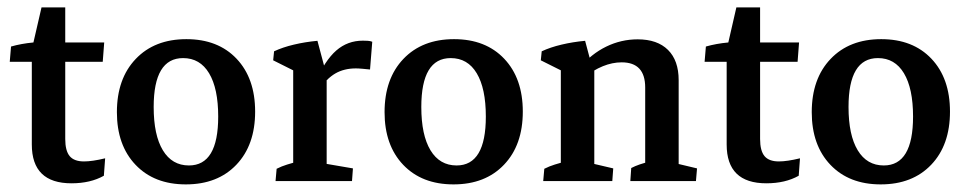

<svg xmlns="http://www.w3.org/2000/svg" viewBox="-20 -481 2570 510"><path d="M169.9 5.9Q64.5 5.9 64.5 -97.2V-333.5L68.8 -368.2L90.3 -461.4H153.3V-111.8Q153.3 -80.6 165 -66.4Q176.8 -52.2 203.1 -52.2Q225.1 -52.2 259.3 -60.5L255.9 -14.2Q220.2 5.9 169.9 5.9ZM5.9 -316.9 9.3 -357.4Q36.6 -365.2 68.8 -368.2H256.8L252.9 -316.9Z M473.6 8.8Q389.6 8.8 340.1 -43.2Q290.5 -95.2 290.5 -183.1Q290.5 -272 340.6 -324.5Q390.6 -377 475.1 -377Q559.1 -377 608.4 -325Q657.7 -272.9 657.7 -184.6Q657.7 -95.7 607.9 -43.5Q558.1 8.8 473.6 8.8ZM481.9 -41.5Q559.6 -41.5 559.6 -171.4Q559.6 -246.1 535.4 -286.4Q511.2 -326.7 466.3 -326.7Q388.2 -326.7 388.2 -196.8Q388.2 -122.1 412.6 -81.8Q437 -41.5 481.9 -41.5Z M758.8 -2.9V-315.4L847.7 -290.5V-2.9ZM711.9 0 714.8 -32.7Q728.5 -39.6 742.7 -43.9Q756.8 -48.3 771 -51.8L758.8 -12.7V-82H847.7V-12.7L837.4 -47.4L917.5 -33.7L915 0ZM826.7 -242.2 816.9 -261.7Q843.3 -320.8 873.3 -346.9Q903.3 -373 943.8 -373Q950.2 -373 957 -372.6Q963.9 -372.1 968.8 -370.1L962.9 -296.4Q953.6 -297.4 943.1 -298.3Q932.6 -299.3 925.3 -299.3Q894 -299.3 870.8 -285.9Q847.7 -272.5 826.7 -242.2ZM758.8 -249.5V-312L772.9 -287.1L705.6 -320.8L708 -344.7Q731 -355.5 760.7 -362.5Q790.5 -369.6 823.2 -372.6L844.7 -292Z M1184.6 8.8Q1100.6 8.8 1051 -43.2Q1001.5 -95.2 1001.5 -183.1Q1001.5 -272 1051.5 -324.5Q1101.6 -377 1186 -377Q1270 -377 1319.3 -325Q1368.7 -272.9 1368.7 -184.6Q1368.7 -95.7 1318.8 -43.5Q1269 8.8 1184.6 8.8ZM1192.9 -41.5Q1270.5 -41.5 1270.5 -171.4Q1270.5 -246.1 1246.3 -286.4Q1222.2 -326.7 1177.2 -326.7Q1099.1 -326.7 1099.1 -196.8Q1099.1 -122.1 1123.5 -81.8Q1147.9 -41.5 1192.9 -41.5Z M1693.8 -2.9V-248.5Q1693.8 -315.4 1631.3 -315.4Q1582 -315.4 1530.3 -274.4L1520.5 -301.8Q1550.8 -337.9 1590.3 -357.2Q1629.9 -376.5 1673.8 -376.5Q1726.1 -376.5 1754.4 -348.4Q1782.7 -320.3 1782.7 -268.1V-2.9ZM1469.7 -2.9V-330.1L1558.6 -309.6V-2.9ZM1422.9 0 1425.8 -32.7Q1439.5 -39.6 1453.6 -43.9Q1467.8 -48.3 1481.9 -51.8L1469.7 -12.2V-82H1558.6V-12.2L1548.3 -47.9L1608.9 -33.7L1606.4 0ZM1654.3 0 1656.7 -34.7Q1667 -40 1679.2 -44.2Q1691.4 -48.3 1705.6 -51.8L1693.8 -12.2V-82H1782.7V-12.2L1772 -47.9L1831.5 -33.7L1828.6 0ZM1469.7 -249.5V-312L1483.9 -287.1L1416.5 -320.8L1418.9 -344.7Q1441.9 -355.5 1471.7 -362.5Q1501.5 -369.6 1534.2 -372.6L1555.7 -292Z M2015.6 5.9Q1910.2 5.9 1910.2 -97.2V-333.5L1914.6 -368.2L1936 -461.4H1999V-111.8Q1999 -80.6 2010.7 -66.4Q2022.5 -52.2 2048.8 -52.2Q2070.8 -52.2 2105 -60.5L2101.6 -14.2Q2065.9 5.9 2015.6 5.9ZM1851.6 -316.9 1855 -357.4Q1882.3 -365.2 1914.6 -368.2H2102.5L2098.6 -316.9Z M2319.3 8.8Q2235.4 8.8 2185.8 -43.2Q2136.2 -95.2 2136.2 -183.1Q2136.2 -272 2186.3 -324.5Q2236.3 -377 2320.8 -377Q2404.8 -377 2454.1 -325Q2503.4 -272.9 2503.4 -184.6Q2503.4 -95.7 2453.6 -43.5Q2403.8 8.8 2319.3 8.8ZM2327.6 -41.5Q2405.3 -41.5 2405.3 -171.4Q2405.3 -246.1 2381.1 -286.4Q2356.9 -326.7 2312 -326.7Q2233.9 -326.7 2233.9 -196.8Q2233.9 -122.1 2258.3 -81.8Q2282.7 -41.5 2327.6 -41.5Z"/></svg>

Font: Markazi Text Medium
Style: Regular
Weight: 500
Designer: Borna Izadpanah (Arabic designer), Fiona Ross (Arabic design director) and Florian Runge (Latin designer)
Foundry: Borna Izadpanah and Florian Runge
Version: Version 1.001